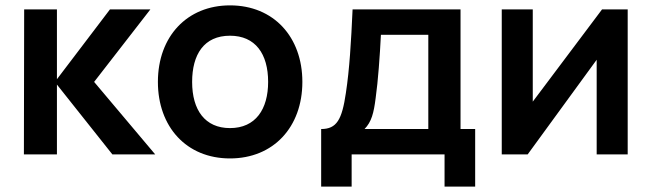

<svg xmlns="http://www.w3.org/2000/svg" viewBox="-20 -575 2428 715"><path d="M69 0H192V-260L398.5 0H558L330.5 -270L540 -540H389.5L192 -280V-540H70Z M836.5 15C998 15 1106 -101.5 1106 -270C1106 -437 999.5 -555 836.5 -555C677 -555 568 -439.5 568 -270C568 -103 674 15 836.5 15ZM695.5 -270C695.5 -372 739.5 -442 836.5 -442C931 -442 978.5 -374.5 978.5 -270C978.5 -168.5 932 -98 836.5 -98C743.5 -98 695.5 -165 695.5 -270Z M1176 -94.5V120H1289.5V0H1635.5V120H1749.5V-94.5H1695V-540H1293C1287.5 -418.5 1281.5 -316.5 1268 -228.5C1253.5 -129.5 1234 -94.5 1176 -94.5ZM1337.5 -94.5C1363.5 -121 1372 -154 1379 -210.5C1388 -274.5 1394.5 -365.5 1398.5 -445.5H1575V-94.5Z M2317.5 -540H2222L1964 -196.5V-540H1848.5V0H1945L2202 -352.5V0H2317.5Z"/></svg>

Font: Eudonet
Style: Bold
Weight: 700
Designer: Mikhail Sharanda
Foundry: Mikhail Sharanda
Version: Version 4.503;Glyphs 3.1.2 (3151)